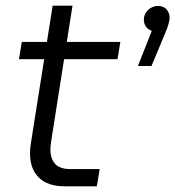

<svg xmlns="http://www.w3.org/2000/svg" viewBox="-20 -658 619 678"><path d="M210 0Q148 0 117 -31Q86 -62 86 -116Q86 -133 89 -152L166 -638H236L161 -161Q158 -143 158 -130Q158 -98 174.5 -79.5Q191 -61 228 -61H332L322 0ZM47 -449 57 -510H405L395 -449ZM467 -425 516 -549Q502 -554 495 -564.5Q488 -575 488 -589Q488 -602 495 -613Q502 -624 513.5 -630.5Q525 -637 538 -637Q558 -637 568.5 -624.5Q579 -612 579 -595Q579 -587 575 -573Q571 -559 565 -545L515 -425Z"/></svg>

Font: MuseoModerno Thin Light
Style: Italic
Weight: 300
Italic angle: -9°
Version: Version 1.003